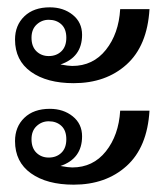

<svg xmlns="http://www.w3.org/2000/svg" viewBox="-20 -525 459 524"><path d="M21 -417Q21 -456 46.5 -480.5Q72 -505 116 -505Q153 -505 178.5 -484.5Q204 -464 204 -430Q204 -369 145 -349Q167 -345 177 -345Q234 -345 269 -389Q304 -433 308 -500H388Q382 -400 325.5 -349Q269 -298 181 -298Q108 -298 64.5 -329Q21 -360 21 -417ZM161 -422Q161 -446 147.5 -458.5Q134 -471 113 -471Q94 -471 80 -458Q66 -445 66 -422Q66 -398 79.5 -385Q93 -372 113 -372Q134 -372 147.5 -385Q161 -398 161 -422ZM21 -140Q21 -179 46.5 -203.5Q72 -228 116 -228Q153 -228 178.5 -207.5Q204 -187 204 -153Q204 -92 145 -72Q167 -68 177 -68Q234 -68 269 -112Q304 -156 308 -223H388Q382 -123 325.5 -72Q269 -21 181 -21Q108 -21 64.5 -52Q21 -83 21 -140ZM161 -145Q161 -169 147.5 -181.5Q134 -194 113 -194Q94 -194 80 -181Q66 -168 66 -145Q66 -121 79.5 -108Q93 -95 113 -95Q134 -95 147.5 -108Q161 -121 161 -145Z"/></svg>

Font: Taviraj Medium
Style: Regular
Weight: 500
Designer: Katatrad Team
Foundry: CadsonDemak
Version: Version 1.030